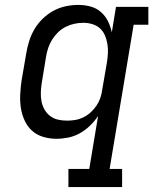

<svg xmlns="http://www.w3.org/2000/svg" viewBox="-20 -558 640 783"><path d="M259 205V131H344L380 -85Q366 -64 347 -45.5Q328 -27 305.5 -14.5Q283 -2 258.5 3Q234 8 210 8Q210 8 210 8Q210 8 210 8Q182 8 155.5 0Q129 -8 110 -25.5Q91 -43 80 -67.5Q69 -92 65 -118.5Q61 -145 62.5 -173.5Q64 -202 68 -230L87 -340Q91 -365 99 -390.5Q107 -416 120.5 -439Q134 -462 154 -481.5Q174 -501 198 -514Q222 -527 248 -532.5Q274 -538 299 -538Q325 -538 349 -531.5Q373 -525 391 -509.5Q409 -494 420 -472Q431 -450 436 -426L453 -530H585V-457H525L427 131H478V205ZM254 -66Q271 -66 288 -69Q305 -72 321 -80Q337 -88 350.5 -100.5Q364 -113 374 -128Q384 -143 389.5 -159.5Q395 -176 397 -193L416 -303Q419 -322 420 -341Q421 -360 418 -378.5Q415 -397 408 -413.5Q401 -430 388 -442Q375 -454 357 -459.5Q339 -465 320 -465Q301 -465 283 -461Q265 -457 248 -448.5Q231 -440 217 -426.5Q203 -413 193 -397Q183 -381 177 -363.5Q171 -346 168 -328L150 -218Q147 -199 146.5 -180Q146 -161 149.5 -143.5Q153 -126 162 -110.5Q171 -95 185 -84.5Q199 -74 217 -70Q235 -66 254 -66Z"/></svg>

Font: Iosevka Slab Extended Oblique
Style: Regular
Weight: 400
Width: 7
Italic angle: -9°
Monospace: yes
Designer: Belleve Invis
Foundry: Belleve Invis
Version: Version 11.1.0; ttfautohint (v1.8.3)